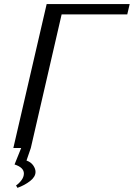

<svg xmlns="http://www.w3.org/2000/svg" viewBox="-20 -720 651 934"><path d="M83 0H44.9L207 -700.2H610.8L599.1 -649.9H279.8L129.9 0L108.9 61Q130.9 68.8 141.8 85Q152.8 101.1 152.8 116.2Q152.8 140.1 126.5 160.6Q100.1 181.2 64.9 193.8L58.1 182.1Q72.8 172.4 84.5 156.5Q96.2 140.6 96.2 124Q96.2 94.7 50.8 80.1Z"/></svg>

Font: Pfennig
Style: Italic
Weight: 500
Italic angle: -13°
Version: Version 20120410 ; ttfautohint (v0.8)